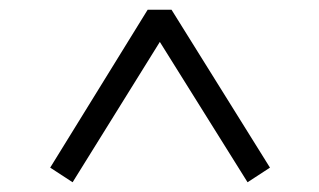

<svg xmlns="http://www.w3.org/2000/svg" viewBox="-20 -592 655 394"><path d="M83 -248 129 -218 308 -506 488 -218 534 -248 332 -572H283Z"/></svg>

Font: Noto Serif SC Black
Style: Regular
Weight: 900
Designer: Ryoko NISHIZUKA 西塚涼子 (kana & ideographs); Frank Grießhammer (Latin, Greek & Cyrillic); Wenlong ZHANG 张文龙 (bopomofo); San
Foundry: Adobe
Version: Version 2.001;hotconv 1.1.0;makeotfexe 2.6.0